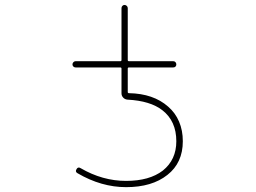

<svg xmlns="http://www.w3.org/2000/svg" viewBox="-20 -773 1040 780"><path d="M492.2 -12.7Q391.6 -12.7 294.9 -69.3Q284.2 -75.2 291 -85.9Q296.9 -96.7 307.6 -89.8Q396.5 -38.1 492.2 -38.1Q586.9 -38.1 641.6 -80.1Q696.3 -124 696.3 -199.2Q696.3 -281.2 639.6 -325.2Q590.8 -363.3 498 -368.2Q487.3 -369.1 480.5 -376.5Q473.6 -383.8 473.6 -393.6V-494.1Q473.6 -499 468.8 -499H287.1Q282.2 -499 278.3 -502.4Q274.4 -505.9 274.4 -511.2Q274.4 -516.6 278.3 -520.5Q282.2 -524.4 287.1 -524.4H468.8Q473.6 -524.4 473.6 -529.3V-740.2Q473.6 -745.1 477.1 -749Q480.5 -752.9 485.8 -752.9Q491.2 -752.9 495.1 -749Q499 -745.1 499 -740.2V-529.3Q499 -524.4 503.9 -524.4H683.6Q689.5 -524.4 692.9 -520.5Q696.3 -516.6 696.3 -511.2Q696.3 -505.9 692.9 -502.4Q689.5 -499 683.6 -499H503.9Q499 -499 499 -494.1V-399.4Q499 -394.5 503.9 -394.5Q603.5 -392.6 663.1 -339.8Q692.4 -314.5 707.5 -278.8Q722.7 -243.2 722.7 -199.2Q722.7 -155.3 707 -121.1Q691.4 -86.9 660.2 -62.5Q597.7 -12.7 492.2 -12.7Z"/></svg>

Font: Rounded-X Mgen+ 1mn thin
Style: Regular
Weight: 100
Designer: [Source Han Sans]
Ryoko NISHIZUKA  (kana & ideographs); Paul D. Hunt (Latin, Greek & Cyrillic); Wenlong ZHANG  (bopomofo
Version: Version 1.059.20150602